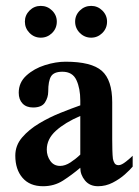

<svg xmlns="http://www.w3.org/2000/svg" viewBox="-20 -627 473 655"><path d="M432.6 -95.7V-58.6Q423.8 -47.9 406 -32Q388.2 -16.1 364.5 -3.9Q340.8 8.3 314.5 8.3Q286.1 8.3 270 -11.2Q253.9 -30.8 253.9 -54.7Q225.1 -30.3 195.1 -11Q165 8.3 127 8.3Q81.5 8.3 56.9 -20.3Q32.2 -48.8 32.2 -96.2Q32.2 -130.9 55.4 -158Q78.6 -185.1 113.8 -206.1Q148.9 -227.1 186.8 -242.2Q224.6 -257.3 253.9 -267.6V-284.2Q253.9 -325.2 240.7 -353.8Q227.5 -382.3 192.9 -382.3Q164.1 -382.3 154.3 -366.7Q144.5 -351.1 144.5 -314.5Q144.5 -294.9 133.5 -277.6Q122.6 -260.3 92.8 -260.3Q69.8 -260.3 56.9 -273.9Q43.9 -287.6 43.9 -310.5Q43.9 -345.7 70.1 -369.4Q96.2 -393.1 133.3 -404.8Q170.4 -416.5 203.6 -416.5Q292 -416.5 327.4 -385.3Q362.8 -354 362.8 -278.3V-152.3Q362.8 -135.3 363.3 -116Q363.8 -96.7 365.2 -85.4Q366.7 -77.1 370.8 -70.3Q375 -63.5 384.8 -63.5Q394.5 -63.5 410.6 -76.4Q426.8 -89.4 432.6 -95.7ZM253.9 -99.6V-231.4Q201.7 -209 170.7 -180.9Q139.6 -152.8 139.6 -116.7Q139.6 -95.2 151.6 -78.1Q163.6 -61 185.1 -61Q202.1 -61 220.5 -73Q238.8 -85 253.9 -99.6ZM345.2 -553.2Q345.2 -530.3 329.1 -514.4Q313 -498.5 291 -498.5Q268.6 -498.5 252.4 -514.6Q236.3 -530.8 236.3 -553.2Q236.3 -575.2 252.4 -591.1Q268.6 -606.9 291 -606.9Q313 -606.9 329.1 -591.1Q345.2 -575.2 345.2 -553.2ZM173.8 -553.2Q173.8 -530.3 157.7 -514.4Q141.6 -498.5 119.1 -498.5Q96.7 -498.5 80.8 -514.6Q64.9 -530.8 64.9 -553.2Q64.9 -575.2 80.8 -591.1Q96.7 -606.9 119.1 -606.9Q141.6 -606.9 157.7 -591.1Q173.8 -575.2 173.8 -553.2Z"/></svg>

Font: Scheherazade New SemiBold
Style: Regular
Weight: 600
Designer: SIL International
Foundry: SIL International
Version: Version 4.000